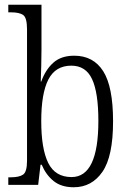

<svg xmlns="http://www.w3.org/2000/svg" viewBox="-20 -780 546 810"><path d="M291 10Q239 10 206.5 -16Q174 -42 156 -85H151L141 0H15V-32H25Q61 -32 77.5 -43.5Q94 -55 94 -102V-656Q94 -705 78 -716.5Q62 -728 26 -728H15V-760H155V-569Q155 -542 154 -502Q153 -462 152 -436H154Q172 -486 205 -515.5Q238 -545 293 -545Q374 -545 415.5 -479.5Q457 -414 457 -268Q457 -120 412 -55Q367 10 291 10ZM282 -33Q395 -33 395 -270Q395 -389 368.5 -446Q342 -503 281 -503Q214 -503 184 -444.5Q154 -386 154 -269Q154 -152 183.5 -92.5Q213 -33 282 -33Z"/></svg>

Font: Noto Serif Tamil Condensed Light
Style: Italic
Weight: 300
Width: 3
Italic angle: -12°
Designer: Indian Type Foundry, Tom Grace, and the Monotype Design Team
Foundry: Monotype Imaging Inc.
Version: Version 2.003; ttfautohint (v1.8.4.7-5d5b)